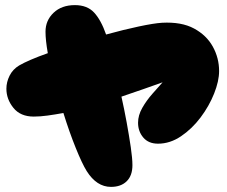

<svg xmlns="http://www.w3.org/2000/svg" viewBox="-20 -728 888 751"><path d="M414 3Q358 3 319 -59Q301 -88 276 -150Q251 -212 228 -286Q195 -280 166 -276Q137 -272 112 -272Q60 -272 32.5 -306Q5 -340 5 -381Q5 -407 17.5 -432Q30 -457 55 -472Q72 -482 101 -494.5Q130 -507 167 -520Q158 -571 158 -604Q158 -648 189.5 -678Q221 -708 273 -708Q321 -708 348 -679Q375 -650 395 -593Q464 -612 523 -624.5Q582 -637 614 -639Q690 -643 739 -616.5Q788 -590 812.5 -545.5Q837 -501 837 -450Q837 -411 817.5 -362Q798 -313 764.5 -268.5Q731 -224 688 -195Q645 -166 598 -166Q561 -166 540.5 -190Q520 -214 520 -248Q520 -277 536.5 -306Q553 -335 576 -361Q599 -387 616 -406Q582 -394 541 -379.5Q500 -365 455 -350Q466 -301 475.5 -249Q485 -197 491.5 -152.5Q498 -108 498 -82Q498 -41 475.5 -19Q453 3 414 3Z"/></svg>

Font: Cherry Bomb One
Style: Regular
Weight: 400
Designer: satsuyako
Foundry: satsuyako
Version: Version 4.100; ttfautohint (v1.8.3)